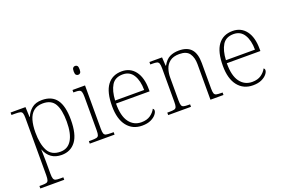

<svg xmlns="http://www.w3.org/2000/svg" viewBox="-119 -1165 2728 1827"><g transform="rotate(-20 1245.5 -251.5)"><path d="M23 240V215H49Q77 215 92.5 211Q108 207 113.5 190.5Q119 174 119 139V-439Q119 -472 113.5 -487.5Q108 -503 91 -507Q74 -511 41 -511H4V-536H155L159 -435H163Q181 -481 220 -513.5Q259 -546 324 -546Q424 -546 472 -480Q520 -414 520 -276Q520 -128 468 -59Q416 10 325 10Q263 10 222 -19.5Q181 -49 160 -104H158Q158 -88 159.5 -58.5Q161 -29 161 18V140Q161 175 167 191Q173 207 188 211Q203 215 231 215H265V240ZM324 -23Q399 -23 438 -87.5Q477 -152 477 -272Q477 -391 442 -452Q407 -513 321 -513Q262 -513 226.5 -483Q191 -453 176 -400Q161 -347 161 -277Q161 -160 197 -91.5Q233 -23 324 -23Z M611 0V-25H638Q671 -25 688 -29Q705 -33 710.5 -48Q716 -63 716 -97V-435Q716 -471 710 -487Q704 -503 689 -507Q674 -511 646 -511H631V-536H758V-98Q758 -64 763.5 -48.5Q769 -33 785.5 -29Q802 -25 836 -25H862V0ZM732 -653Q719 -653 710.5 -662.5Q702 -672 702 -698Q702 -724 710.5 -733.5Q719 -743 732 -743Q746 -743 754 -733.5Q762 -724 762 -698Q762 -672 754 -662.5Q746 -653 732 -653Z M1140 10Q1044 10 988 -60.5Q932 -131 932 -262Q932 -404 983.5 -473.5Q1035 -543 1131 -543Q1217 -543 1266.5 -477.5Q1316 -412 1316 -294V-273H976Q975 -147 1021 -85Q1067 -23 1144 -23Q1200 -23 1235.5 -48Q1271 -73 1288 -107Q1293 -104 1296 -99Q1299 -94 1299 -86Q1299 -68 1281 -45.5Q1263 -23 1228 -6.5Q1193 10 1140 10ZM1272 -303Q1272 -396 1236.5 -454Q1201 -512 1130 -512Q1052 -512 1017.5 -455.5Q983 -399 978 -303Z M1405 0V-25H1425Q1458 -25 1475 -29Q1492 -33 1497.5 -48.5Q1503 -64 1503 -98V-439Q1503 -472 1497 -487.5Q1491 -503 1476 -507Q1461 -511 1433 -511H1410V-536H1538L1543 -450H1547Q1577 -504 1616.5 -523.5Q1656 -543 1710 -543Q1794 -543 1834.5 -497Q1875 -451 1875 -356V-98Q1875 -64 1880.5 -48.5Q1886 -33 1902 -29Q1918 -25 1952 -25H1965V0H1833V-361Q1833 -427 1804 -468.5Q1775 -510 1702 -510Q1641 -510 1606.5 -483.5Q1572 -457 1558.5 -416Q1545 -375 1545 -331V-97Q1545 -63 1550.5 -48Q1556 -33 1572.5 -29Q1589 -25 1622 -25H1636V0Z M2262 10Q2166 10 2110 -60.5Q2054 -131 2054 -262Q2054 -404 2105.5 -473.5Q2157 -543 2253 -543Q2339 -543 2388.5 -477.5Q2438 -412 2438 -294V-273H2098Q2097 -147 2143 -85Q2189 -23 2266 -23Q2322 -23 2357.5 -48Q2393 -73 2410 -107Q2415 -104 2418 -99Q2421 -94 2421 -86Q2421 -68 2403 -45.5Q2385 -23 2350 -6.5Q2315 10 2262 10ZM2394 -303Q2394 -396 2358.5 -454Q2323 -512 2252 -512Q2174 -512 2139.5 -455.5Q2105 -399 2100 -303Z"/></g></svg>

Font: Noto Serif Hentaigana ExtraLight
Style: Regular
Weight: 200
Designer: Kazuhiro Yamada
Foundry: nipponia
Version: Version 1.000